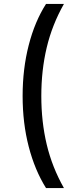

<svg xmlns="http://www.w3.org/2000/svg" viewBox="-20 -762 377 976"><path d="M214 194Q157 103 126 -16.5Q95 -136 95 -274Q95 -412 126 -532.5Q157 -653 214 -742H305Q245 -636 217.5 -520.5Q190 -405 190 -274Q190 -143 217.5 -27.5Q245 88 305 194Z"/></svg>

Font: Montserrat Z Med
Style: Regular
Weight: 500
Designer: Julieta Ulanovsky
Foundry: Julieta Ulanovsky
Version: Version 8.000